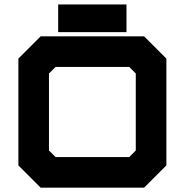

<svg xmlns="http://www.w3.org/2000/svg" viewBox="-20 -868 854 888"><path d="M168 0 65 -103V-597L168 -700H646.5L749.5 -597V-103L646.5 0ZM237 -141.5H577.5L608 -172V-528L577.5 -558.5H237L206.5 -528V-172ZM249 -719.5V-847.5H565V-719.5Z"/></svg>

Font: Tourney Expanded Black
Style: Regular
Weight: 900
Width: 7
Designer: Tyler Finck
Foundry: Etcetera Type Co
Version: Version 1.010; ttfautohint (v1.8.3)